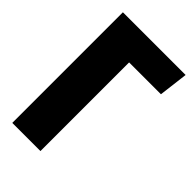

<svg xmlns="http://www.w3.org/2000/svg" viewBox="-211 -774 853 853"><g transform="rotate(45 215.5 -347.5)"><path d="M414 -557H214V0H37V-695H431Z"/></g></svg>

Font: Fira Sans Compressed ExtraBold
Style: Regular
Weight: 800
Width: 1
Designer: bBox Type GmbH & Carrois Corporate GbR & Edenspiekermann AG
Foundry: bBox Type GmbH & Carrois Corporate GbR & Edenspiekermann AG
Version: Version 4.301